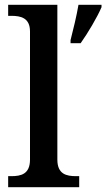

<svg xmlns="http://www.w3.org/2000/svg" viewBox="-20 -780 443 800"><path d="M14 0H310V-46H297C257 -46 219 -54 219 -115V-760H14V-714H27C66 -714 105 -706 105 -649V-115C105 -54 67 -46 27 -46H14ZM274 -613V-600H316C346 -642 385 -708 403 -750V-760H307C299 -713 285 -656 274 -613Z"/></svg>

Font: Noto Naskh Arabic UI Medium
Style: Regular
Weight: 500
Designer: Monotype Design Team, David Williams, Mohamad Dakak and Nizar Qandah
Foundry: Monotype Imaging Inc.
Version: Version 2.014